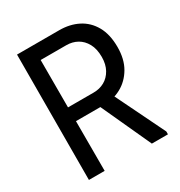

<svg xmlns="http://www.w3.org/2000/svg" viewBox="-166 -815 871 930"><g transform="rotate(-30 269.0 -350.0)"><path d="M64 -700H150V0H62ZM300 -700Q359 -700 405 -676.5Q451 -653 477.5 -606Q504 -559 504 -489Q504 -421 476.5 -374Q449 -327 404 -302.5Q359 -278 306 -278H95V-700ZM144 -355H293Q327 -355 354 -370Q381 -385 397.5 -414.5Q414 -444 414 -485Q414 -530 397.5 -560Q381 -590 354 -605Q327 -620 293 -620H144ZM264 -327 347 -338 504 -16V0H414Z"/></g></svg>

Font: Phudu Light
Style: Regular
Weight: 400
Version: Version 1.005;gftools[0.9.23]